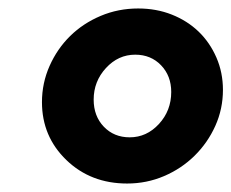

<svg xmlns="http://www.w3.org/2000/svg" viewBox="-20 -730 546 453"><path d="M79 -489Q79 -534 97 -574.5Q115 -615 145.5 -645Q176 -675 217.5 -692.5Q259 -710 306 -710Q349 -710 385.5 -695.5Q422 -681 448.5 -655.5Q475 -630 490.5 -594.5Q506 -559 506 -518Q506 -473 488 -433Q470 -393 439 -362.5Q408 -332 367 -314.5Q326 -297 280 -297Q194 -297 136.5 -352.5Q79 -408 79 -489ZM384 -513Q384 -551 360 -576Q336 -601 299 -601Q259 -601 230 -569.5Q201 -538 201 -495Q201 -456 225 -431Q249 -406 286 -406Q326 -406 355 -437.5Q384 -469 384 -513Z"/></svg>

Font: Red Hat Text
Style: Bold Italic
Weight: 700
Italic angle: -12°
Designer: Pentagram / MCKL
Foundry: Pentagram / MCKL
Version: Version 1.003; Red Hat Text Bold Italic